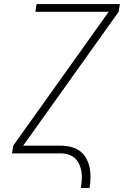

<svg xmlns="http://www.w3.org/2000/svg" viewBox="-20 -755 640 945"><path d="M378 170Q381 150 382.5 130Q384 110 381 91Q378 72 370.5 54.5Q363 37 349.5 24.5Q336 12 317.5 6Q299 0 279 0H39L45 -38L515 -697H154L160 -735H570L564 -697L94 -38H279Q305 -38 329 -32Q353 -26 372.5 -12Q392 2 404 23.5Q416 45 421 69Q426 93 425.5 118.5Q425 144 421 170Z"/></svg>

Font: Iosevka Extralight Extended
Style: Italic
Weight: 200
Width: 7
Italic angle: -9°
Monospace: yes
Designer: Belleve Invis
Foundry: Belleve Invis
Version: Version 32.5.0; ttfautohint (v1.8.4)